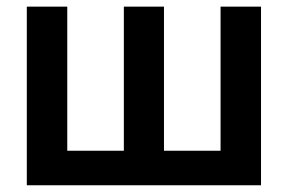

<svg xmlns="http://www.w3.org/2000/svg" viewBox="-20 -550 852 570"><path d="M179.7 -530.3V-102.5H347.7V-530.3H466.8V-102.5H634.8V-530.3H754.9V0H59.6V-530.3Z"/></svg>

Font: Pretendard SemiBold
Style: Regular
Weight: 600
Designer: Base glyphs from Inter by Rasmus Andersson; Hangeul glyphs from Noto Sans CJK(Source Han Sans) by Jang Soo-young and Kan
Foundry: Kil Hyung-jin
Version: Version 1.309